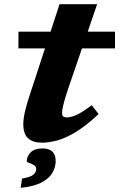

<svg xmlns="http://www.w3.org/2000/svg" viewBox="-20 -670 570 919"><path d="M307 -247.5Q288.5 -192 282.8 -166.8Q277 -141.5 277 -130.5Q277 -116.5 283 -112.2Q289 -108 301 -108Q316.5 -108 342 -118Q367.5 -128 419 -166.5L452 -124Q388 -64.5 338 -35.2Q288 -6 249.2 3.5Q210.5 13 181 13Q137 13 114.2 -8.2Q91.5 -29.5 91.5 -75.5Q91.5 -100.5 99.5 -136Q107.5 -171.5 125.5 -225L195.5 -438.5H68L68.5 -518.5H222L265 -650H445L400 -518.5H530.5V-438.5H372.5ZM108 101Q108 79.5 126.2 60Q144.5 40.5 183.5 40.5Q246.5 40.5 246.5 101Q246.5 128.5 231.8 155.5Q217 182.5 180.5 202.5Q144 222.5 79 229L85.5 184.5Q127 178 140.2 165.5Q153.5 153 153.5 140Q153.5 127 142.2 120.2Q131 113.5 119.5 109.8Q108 106 108 101Z"/></svg>

Font: Newsreader 6pt
Style: Bold Italic
Weight: 700
Italic angle: -17°
Designer: Hugues Gentile
Foundry: Production Type
Version: Version 1.003; ttfautohint (v1.8.3)